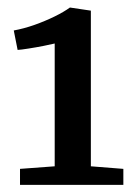

<svg xmlns="http://www.w3.org/2000/svg" viewBox="-20 -926 360 523"><path d="M129 -473V-807.5Q119 -805 98.8 -801Q78.5 -797 58 -793.8Q37.5 -790.5 28 -790L17.5 -843Q45 -848 74 -858.2Q103 -868.5 128.5 -881Q154 -893.5 170.5 -905.5L227.5 -897V-473L316 -466V-422.5H34.5V-466Z"/></svg>

Font: Merriweather Light 18pt SemiBold
Style: Regular
Weight: 600
Version: Version 2.100